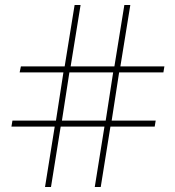

<svg xmlns="http://www.w3.org/2000/svg" viewBox="-20 -752 704 772"><path d="M200 -243H26L30 -267H205L235 -461H59L64 -485H240L280 -732H304L264 -485H440L480 -732H504L464 -485H641L637 -461H459L429 -267H606L602 -243H424L385 0H361L400 -243H224L185 0H161ZM405 -267 435 -461H259L229 -267Z"/></svg>

Font: Exo ExtraLight
Style: Regular
Weight: 275
Designer: Natanael Gama
Foundry: Natanael Gama
Version: Version 1.500; ttfautohint (v1.6)